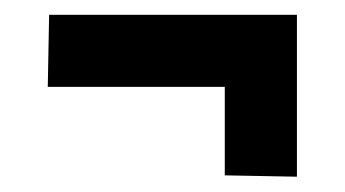

<svg xmlns="http://www.w3.org/2000/svg" viewBox="-20 -295 460 256"><path d="M375.9 -275.3V-59.4L279.7 -61.2V-179.2H43.7L45.5 -275.3Z"/></svg>

Font: Wabroye
Style: Medium
Weight: 500
Designer: gluk
Foundry: gluk
Version: Version 0.14